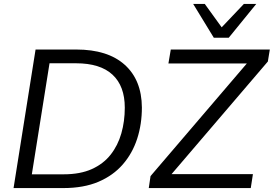

<svg xmlns="http://www.w3.org/2000/svg" viewBox="-20 -957 1393 977"><path d="M49 0 161 -705H368Q528 -705 614.5 -627.5Q701 -550 702 -410Q702 -325 678 -251Q654 -177 605 -120.5Q556 -64 481 -32Q406 0 302 0ZM142 -70H304Q388 -70 447 -96.5Q506 -123 543 -170Q580 -217 597.5 -278.5Q615 -340 615 -409Q615 -519 552.5 -577Q490 -635 367 -635H232ZM737 0 746 -61 1236 -634H837L849 -705H1353L1343 -644L853 -71H1267L1256 0ZM1068 -765 963 -937H1022L1108 -818L1221 -937H1284L1144 -765Z"/></svg>

Font: Nunito Sans
Style: Italic
Weight: 400
Italic angle: -9°
Designer: Vernon Adams
Foundry: Vernon Adams
Version: Version 3.006; ttfautohint (v1.8.3)